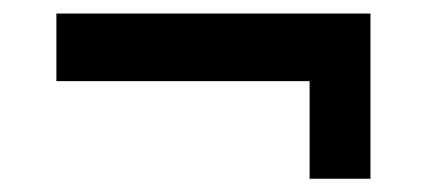

<svg xmlns="http://www.w3.org/2000/svg" viewBox="-20 -421 640 288"><path d="M444.4 -152.9V-361.5H535.7V-152.9ZM64.6 -400.7H535.7V-299.3H64.6Z"/></svg>

Font: Pathway Extreme 8pt Thin
Style: Regular
Weight: 100
Version: Version 1.001;gftools[0.9.26]